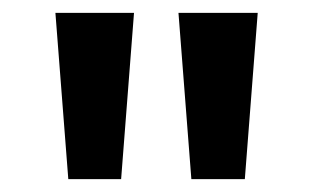

<svg xmlns="http://www.w3.org/2000/svg" viewBox="-20 -820 485 298"><path d="M86 -542 66 -800H188L168 -542ZM277 -542 257 -800H380L360 -542Z"/></svg>

Font: Noto Sans Tamil SemiCondensed SemiBold
Style: Regular
Weight: 600
Width: 4
Designer: Jelle Bosma - Monotype Design Team
Foundry: Monotype Imaging Inc.
Version: Version 2.004; ttfautohint (v1.8.4.7-5d5b)